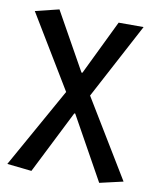

<svg xmlns="http://www.w3.org/2000/svg" viewBox="-86 -630 740 910"><g transform="rotate(10 283.5 -175.5)"><path d="M127.9 212.9 9.8 200.2 225.1 -184.1 12.2 -536.1 126 -564 280.8 -287.1H285.2L413.1 -550.8H533.2L339.8 -187L566.9 187L454.1 212.9L285.2 -90.8H280.8Z"/></g></svg>

Font: Source Han Sans CN Medium
Style: Regular
Weight: 500
Designer: Ryoko NISHIZUKA  (kana, bopomofo & ideographs); Paul D. Hunt (Latin, Greek & Cyrillic); Sandoll Communications , Soo-you
Foundry: Adobe
Version: Version 2.004;hotconv 1.0.118;makeotfexe 2.5.65603